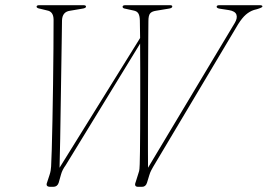

<svg xmlns="http://www.w3.org/2000/svg" viewBox="-20 -720 1032 740"><path d="M815 -694Q815 -700 825.5 -700H981.5Q991.5 -700 991.5 -695Q991.5 -691 970 -684.5L958.5 -681.5Q942 -676 927.8 -663.8Q913.5 -651.5 898 -627L570 -76.5Q566.5 -70.5 562.5 -62.8Q558.5 -55 555.5 -45L546.5 -15.5Q541.5 0 527.5 0H512.5Q495.5 0 503 -18.5L513.5 -52Q517 -61 517.5 -69.5Q518 -78 518.5 -87.5Q519 -100 519.5 -136.5Q520 -173 520.2 -224.5Q520.5 -276 520.5 -334.2Q520.5 -392.5 520.5 -449.2Q520.5 -506 520 -552L233 -83Q220 -65.5 215 -47L206 -15Q200.5 0 185.5 0H174Q154.5 0 161.5 -17L171 -46Q174 -55 175.2 -62.5Q176.5 -70 177 -78.5Q178 -95 179.5 -143Q181 -191 182.2 -257Q183.5 -323 184.5 -394.8Q185.5 -466.5 186 -532.2Q186.5 -598 186.5 -644.5Q186 -675 162.5 -679.5L136 -686Q121 -688.5 121 -694Q121 -700 131 -700H301.5Q311.5 -700 311.5 -694.5Q311.5 -688.5 296.5 -686.5L249.5 -678.5Q220.5 -674.5 219 -642Q218.5 -609.5 217.8 -557.5Q217 -505.5 216 -442.2Q215 -379 214 -312.8Q213 -246.5 212 -184.5Q211 -122.5 209.5 -73.5L520 -573.5Q519.5 -620.5 519 -642Q518.5 -659.5 513.2 -668.2Q508 -677 494.5 -679.5L462.5 -686.5Q452.5 -688 452.5 -694Q452.5 -700 463.5 -700H635.5Q644 -700 644 -695Q644 -689 632 -687L581 -678.5Q564.5 -676 558.2 -667.8Q552 -659.5 552 -639Q551.5 -620.5 551.5 -578.8Q551.5 -537 551 -481.5Q550.5 -426 550.5 -365.2Q550.5 -304.5 550.2 -247Q550 -189.5 550.2 -143.8Q550.5 -98 550.5 -73.5L884.5 -631Q896 -650 891.2 -663.5Q886.5 -677 862.5 -681L827 -686.5Q815 -688.5 815 -694Z"/></svg>

Font: Fraunces 72pt S000 Thin
Style: Italic
Weight: 100
Italic angle: -16°
Version: Version 1.000; ttfautohint (v1.8.3)